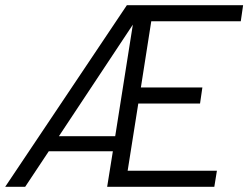

<svg xmlns="http://www.w3.org/2000/svg" viewBox="-34 -720 957 740"><path d="M894 -638 903 -700H455L-14 0H63L154 -137H401L379 0H792L802 -62H458L499 -321H737L746 -383H509L549 -638ZM193 -195 478 -625 410 -195Z"/></svg>

Font: Arthouse Owned
Style: Italic
Weight: 400
Italic angle: -10°
Designer: Jeremy Tribby
Foundry: Tribby Type
Version: Version 1.000;PS 001.000;hotconv 1.0.88;makeotf.lib2.5.64775